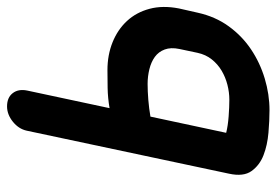

<svg xmlns="http://www.w3.org/2000/svg" viewBox="-140 -635 785 545"><g transform="rotate(-90 252.5 -362.5)"><path d="M489 -194Q478 -144 450.5 -106Q423 -68 385 -42.5Q347 -17 302 -3.5Q257 10 212 10Q183 10 148 7Q113 4 84.5 -7Q56 -18 39.5 -41Q23 -64 32 -105L154 -679Q159 -702 179.5 -718.5Q200 -735 223 -735Q248 -735 260.5 -719Q273 -703 268 -678L218 -444Q247 -449 275.5 -449.5Q304 -450 326 -450Q369 -450 405 -435.5Q441 -421 465.5 -394.5Q490 -368 500 -330.5Q510 -293 501 -247ZM386 -246Q391 -270 384.5 -287.5Q378 -305 363.5 -315.5Q349 -326 328.5 -331Q308 -336 287 -336Q266 -336 241.5 -334Q217 -332 194 -328L148 -113Q168 -108 194.5 -106Q221 -104 242 -104Q263 -104 284.5 -109.5Q306 -115 324.5 -126Q343 -137 356.5 -154Q370 -171 375 -194Z"/></g></svg>

Font: VDS
Style: Bold Italic
Weight: 700
Designer: artmaker
Foundry: artmaker
Version: Version 1.000 2009 initial release